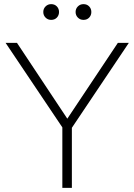

<svg xmlns="http://www.w3.org/2000/svg" viewBox="-20 -907 649 927"><path d="M281 0V-292L7 -700H62L305 -334L549 -700H602L327 -290V0ZM227 -811Q211 -811 200 -822Q189 -833 189 -849Q189 -865 200 -876Q211 -887 227 -887Q244 -887 254.5 -876Q265 -865 265 -849Q265 -833 254.5 -822Q244 -811 227 -811ZM383 -811Q367 -811 356 -822Q345 -833 345 -849Q345 -865 356 -876Q367 -887 383 -887Q400 -887 410.5 -876Q421 -865 421 -849Q421 -833 410.5 -822Q400 -811 383 -811Z"/></svg>

Font: Red Hat Display VF
Style: Regular
Weight: 300
Designer: Pentagram, MCKL
Foundry: Pentagram, MCKL
Version: Version 1.023